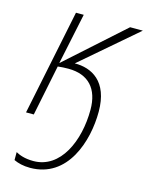

<svg xmlns="http://www.w3.org/2000/svg" viewBox="-118 -603 718 932"><g transform="rotate(15 241.0 -137.5)"><path d="M125 255C314 255 377 54 377 -94C377 -248 288 -292 204 -291L482 -530H418L131 -273L185 -530H146L37 0H76L128 -255C145 -257 163 -258 181 -258C283 -258 336 -198 336 -93C336 64 268 219 132 219C88 219 61 208 43 198V238C64 248 91 255 125 255Z"/></g></svg>

Font: Noto Sans ExtraLight
Style: Italic
Weight: 200
Italic angle: -12°
Designer: Monotype Design Team
Foundry: Monotype Imaging Inc.
Version: Version 2.013